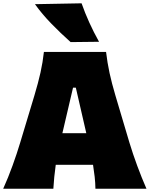

<svg xmlns="http://www.w3.org/2000/svg" viewBox="-20 -1152 922 1172"><path d="M-0.5 0Q29.8 -66.9 56.6 -141.1Q83.5 -215.3 103.5 -282.2L189.9 -568.8Q213.4 -647 227.3 -709.5Q241.2 -772 248 -835H627.4Q635.3 -768.6 648.7 -706.5Q662.1 -644.5 684.6 -568.8L770 -281.7Q791 -212.4 817.9 -139.6Q844.7 -66.9 874 0H562.5Q562 -36.1 557.9 -73Q553.7 -109.9 547.9 -146H320.3Q314.9 -108.9 311.3 -71.8Q307.6 -34.7 305.7 0ZM506.8 -338.9 442.9 -616.7H425.8L360.8 -338.9ZM411.1 -895Q349.1 -950.2 293 -1008.1Q236.8 -1065.9 193.4 -1126.5L478 -1131.8Q519 -1014.6 584.5 -897Z"/></svg>

Font: Pinar-DS3-FD Black
Style: Regular
Weight: 900
Designer: Amin Abedi
Version: Version 3.000